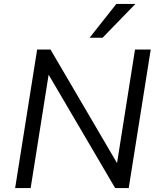

<svg xmlns="http://www.w3.org/2000/svg" viewBox="-20 -957 809 977"><path d="M57 0 169 -705H237L585 -111H573L667 -705H747L635 0H566L218 -593H230L136 0ZM436 -765 572 -937H669L502 -765Z"/></svg>

Font: Nunito Sans 10pt
Style: Italic
Weight: 400
Italic angle: -9°
Designer: Vernon Adams
Foundry: Vernon Adams
Version: Version 3.101;gftools[0.9.27]